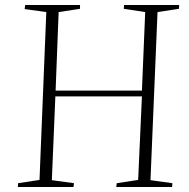

<svg xmlns="http://www.w3.org/2000/svg" viewBox="-20 -743 751 763"><path d="M544 -360H200L186 -27L274 -15L272 0H51L52 -15L137 -28L164 -695L78 -707L80 -723H298V-708L213 -695L201 -383H544L557 -695L472 -708L473 -723H692L691 -708L606 -695L578 -27L665 -15L664 0H442L444 -15L529 -28Z"/></svg>

Font: Literata 60pt ExtraLight
Style: Italic
Weight: 250
Italic angle: -2°
Designer: Latin by Veronika Burian and Jose Scaglione. Greek by Irene Vlachou. Cyrillic by Vera Evstafieva
Foundry: TypeTogether
Version: Version 3.103;gftools[0.9.29]